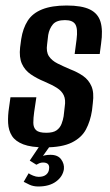

<svg xmlns="http://www.w3.org/2000/svg" viewBox="-20 -525 399 697"><path d="M143 10Q93 10 64.5 -1Q36 -12 23.5 -31.5Q11 -51 9.5 -78Q8 -105 13 -136L18 -172H112L104 -118Q101 -97 101 -79.5Q101 -62 111 -52.5Q121 -43 148 -43Q173 -43 185.5 -52Q198 -61 203.5 -75.5Q209 -90 211 -103L215 -138Q219 -163 211.5 -179Q204 -195 186.5 -206Q169 -217 141 -229Q114 -240 92 -255Q70 -270 59.5 -293.5Q49 -317 53 -353L57 -383Q63 -422 80.5 -449.5Q98 -477 133 -491Q168 -505 222 -505Q277 -505 306.5 -490.5Q336 -476 345 -445.5Q354 -415 347 -367L342 -329H251L258 -382Q263 -421 253.5 -436.5Q244 -452 216 -452Q185 -452 172 -436.5Q159 -421 155 -398L151 -364Q147 -337 157.5 -321Q168 -305 189 -294.5Q210 -284 236 -273Q262 -263 282 -249Q302 -235 312 -212Q322 -189 317 -151L314 -124Q308 -85 292 -55Q276 -25 240.5 -7.5Q205 10 143 10ZM119 152Q101 152 87 145.5Q73 139 66 135L84 104Q89 108 100 112.5Q111 117 120 117Q138 117 147.5 109Q157 101 158 89Q162 65 136 65Q129 65 123 67.5Q117 70 112 73L88 58L127 0H165L131 48L126 46Q133 41 142.5 39Q152 37 163 37Q190 37 202 53.5Q214 70 212 89Q208 116 183.5 134Q159 152 119 152Z"/></svg>

Font: Alumni Sans SemiBold
Style: Italic
Weight: 600
Italic angle: -8°
Version: Version 1.016